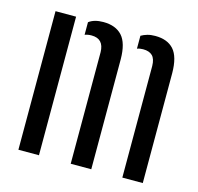

<svg xmlns="http://www.w3.org/2000/svg" viewBox="-92 -706 829 803"><g transform="rotate(15 322.5 -304.0)"><path d="M504.5 0V-483Q504 -514 490.2 -527.5Q476.5 -541 450 -541Q435 -541 424 -536.5V-592.5Q436 -599.5 450.8 -603.8Q465.5 -608 484.5 -608Q538 -608 565.2 -577.2Q592.5 -546.5 593 -476V0ZM281 0V-483Q280 -541 226.5 -541Q210.5 -541 197.5 -536V-590.5Q220.5 -608 260 -608Q313.5 -608 341.5 -577.2Q369.5 -546.5 370 -476V0ZM54.5 0V-600H143.5V0Z"/></g></svg>

Font: Big Shoulders Stencil Text Medium
Style: Regular
Weight: 500
Designer: Patric King
Foundry: XO Type Co
Version: Version 1.000